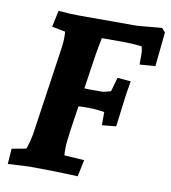

<svg xmlns="http://www.w3.org/2000/svg" viewBox="-81 -785 765 860"><g transform="rotate(10 301.5 -355.0)"><path d="M434 -623H329Q328 -617 321.5 -584Q315 -551 314 -542L291 -388Q301 -387 313 -387H368Q382 -387 411 -396L429 -460L490 -455Q479 -392 477 -372L461 -245L397 -239V-299Q356 -305 337 -305H302Q286 -305 279 -304L262 -190Q254 -132 254 -109Q254 -86 255 -77L346 -71L330 5Q220 0 108 0L12 5L17 -65L82 -77Q86 -85 94 -116.5Q102 -148 103 -163L154 -512Q163 -569 163 -591.5Q163 -614 162 -623L101 -635L117 -710Q165 -705 212 -705H475L587 -715L603 -697L587 -541L516 -536V-595L511 -618Q463 -623 434 -623Z"/></g></svg>

Font: Andada
Style: Bold Italic
Weight: 700
Italic angle: -8.29999°
Designer: Carolina Giovagnoli
Foundry: Carolina Giovagnoli
Version: Version 1.003